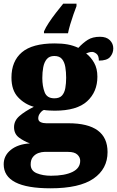

<svg xmlns="http://www.w3.org/2000/svg" viewBox="-34 -786 633 1039"><path d="M239 233Q-14 233 -14 103Q-14 56 24.5 25Q63 -6 128 -10Q97 -21 69.5 -41Q42 -61 42 -98Q42 -133 71.5 -158.5Q101 -184 149 -208Q99 -222 63.5 -260Q28 -298 28 -366Q28 -455 84.5 -503Q141 -551 262 -551Q302 -551 332 -545.5Q362 -540 390 -527Q415 -554 441 -570.5Q467 -587 507 -587Q542 -587 560.5 -568.5Q579 -550 579 -524Q579 -498 562 -478Q545 -458 501 -458Q501 -485 488 -495Q475 -505 465 -505Q454 -505 446 -502Q438 -499 432 -497Q458 -477 475.5 -446Q493 -415 493 -371Q493 -289 437.5 -238Q382 -187 262 -187Q252 -187 232 -188Q212 -189 204 -191Q194 -188 183.5 -174.5Q173 -161 173 -146Q173 -131 186 -125Q199 -119 216 -119H336Q548 -119 548 37Q548 128 472 180.5Q396 233 239 233ZM260 -254Q288 -254 301.5 -269Q315 -284 319.5 -309.5Q324 -335 324 -365Q324 -396 319.5 -423Q315 -450 301.5 -466.5Q288 -483 260 -483Q233 -483 219 -466Q205 -449 200 -422Q195 -395 195 -364Q195 -320 207.5 -287Q220 -254 260 -254ZM242 165Q316 165 358 144.5Q400 124 400 84Q400 65 384.5 50.5Q369 36 335 36H206Q192 36 174.5 42Q157 48 144.5 63Q132 78 132 104Q132 138 165 151.5Q198 165 242 165ZM204 -616Q213 -637 230.5 -663.5Q248 -690 269 -717Q290 -744 308 -766H380V-753Q373 -735 363.5 -708Q354 -681 346 -654Q338 -627 334 -606H204Z"/></svg>

Font: Noto Serif Hentaigana Black
Style: Regular
Weight: 900
Designer: Kazuhiro Yamada
Foundry: nipponia
Version: Version 1.000; ttfautohint (v1.8.4.7-5d5b)